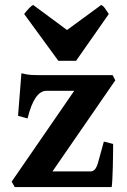

<svg xmlns="http://www.w3.org/2000/svg" viewBox="-20 -759 517 779"><path d="M439 -174.8Q439 -159.7 438.7 -134Q438.5 -108.4 437.7 -80.8Q437 -53.2 435.8 -31Q434.6 -8.8 433.1 0H40L27.3 -22L281.2 -390.6H168.5Q119.1 -390.6 91.8 -278.3L53.2 -289.1L66.9 -461.9Q88.4 -456.1 105 -455.1Q121.6 -454.1 152.8 -454.1H437L447.8 -433.1L192.9 -63.5H347.7Q367.2 -63.5 377 -96.4Q386.7 -129.4 401.4 -184.6ZM288.6 -512.2H216.8L78.1 -702.1Q85 -711.4 95.9 -723.4Q106.9 -735.4 114.7 -738.8L252 -637.2L390.6 -738.8Q398.9 -735.4 407.2 -723.4Q415.5 -711.4 421.4 -702.1Z"/></svg>

Font: Gentium Book Plus
Style: Bold
Weight: 700
Designer: Victor Gaultney, Annie Olsen, Iska Routamaa, Becca Hirsbrunner
Foundry: SIL International
Version: Version 6.101